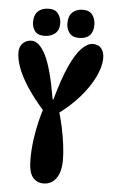

<svg xmlns="http://www.w3.org/2000/svg" viewBox="-61 -952 597 1001"><g transform="rotate(5 237.5 -451.0)"><path d="M205 9Q170 9 148.5 -17.5Q127 -44 127 -113Q127 -162 134 -214Q141 -266 152.5 -313Q164 -360 176 -392L182 -357Q118 -429 82 -485Q46 -541 31 -584.5Q16 -628 16 -660Q16 -682 24.5 -696.5Q33 -711 47.5 -719Q62 -727 80 -727Q120 -727 154 -659.5Q188 -592 215 -432H219Q250 -543 280.5 -610Q311 -677 341.5 -707.5Q372 -738 399 -738Q429 -738 444 -719Q459 -700 459 -669Q459 -625 433 -570.5Q407 -516 358.5 -460.5Q310 -405 242 -356L251 -382Q264 -342 274 -295.5Q284 -249 290 -203.5Q296 -158 296 -122Q296 -58 271 -24.5Q246 9 205 9ZM141 -758Q108 -758 93 -778Q78 -798 78 -825Q78 -862 98.5 -881.5Q119 -901 156 -901Q188 -901 204 -879.5Q220 -858 220 -828Q220 -794 198 -776Q176 -758 141 -758ZM332 -911Q367 -911 382.5 -889Q398 -867 398 -838Q398 -801 379 -782Q360 -763 323 -763Q289 -763 273 -784Q257 -805 257 -835Q257 -872 277.5 -891.5Q298 -911 332 -911Z"/></g></svg>

Font: DynaPuff Condensed
Style: Regular
Weight: 400
Width: 3
Designer: Toshi Omagari, Jennifer Daniel
Foundry: Google Fonts
Version: Version 2.000